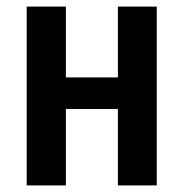

<svg xmlns="http://www.w3.org/2000/svg" viewBox="-20 -563 558 583"><path d="M180 -543V-328H338V-543H456V0H338V-232H180V0H61V-543Z"/></svg>

Font: Avrile Sans Condensed SemiBold
Style: Regular
Weight: 600
Width: 3
Designer: Monotype Design Team
Foundry: Monotype Imaging Inc.
Version: Version 2.001;September 10, 2019;FontCreator 11.5.0.2425 64-